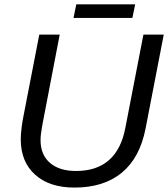

<svg xmlns="http://www.w3.org/2000/svg" viewBox="-20 -846 767 876"><path d="M319.3 9.8Q205.6 9.8 140.1 -49.1Q74.7 -107.9 74.7 -210.4Q74.7 -231.9 78.4 -262Q82 -292 85.9 -310.1L159.2 -688H252.4L173.3 -276.4Q165 -232.4 165 -206.5Q165 -140.1 207.8 -103Q250.5 -65.9 327.1 -65.9Q420.9 -65.9 477.3 -115.5Q533.7 -165 552.2 -264.2L634.3 -688H727.1L644 -258.8Q617.7 -125.5 535.6 -57.9Q453.6 9.8 319.3 9.8ZM596.7 -826.2 584 -764.2H315.4L328.1 -826.2Z"/></svg>

Font: Arimo
Style: Italic
Weight: 400
Italic angle: -12°
Designer: Steve Matteson
Foundry: Monotype Imaging Inc.
Version: Version 1.33